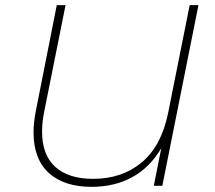

<svg xmlns="http://www.w3.org/2000/svg" viewBox="-20 -720 832 744"><path d="M749 -700 609 0H576L605 -146Q561 -71 492.5 -33.5Q424 4 335 4Q228 4 169 -50Q110 -104 110 -207Q110 -246 119 -291L200 -700H234L152 -291Q143 -248 143 -210Q143 -120 194 -73.5Q245 -27 341 -27Q453 -27 529 -90.5Q605 -154 631 -280L715 -700Z"/></svg>

Font: Montserrat Alternates ExLight
Style: Italic
Weight: 275
Italic angle: -11.3°
Designer: Julieta Ulanovsky
Foundry: Julieta Ulanovsky
Version: Version 7.200